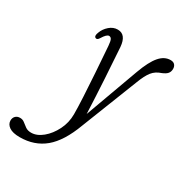

<svg xmlns="http://www.w3.org/2000/svg" viewBox="-287 -558 874 921"><g transform="rotate(30 150.0 -97.0)"><path d="M282 -307Q307 -375.5 333.8 -406.5Q360.5 -437.5 394.5 -437.5Q410 -437.5 417.8 -428.8Q425.5 -420 425.5 -406.5Q425.5 -391 417.2 -380.8Q409 -370.5 388 -362Q358 -352.5 340.2 -330.2Q322.5 -308 305 -261.5L184 46.5Q145 151.5 88.8 198.2Q32.5 245 -48.5 245Q-87.5 245 -107 231.5Q-126.5 218 -126.5 197.5Q-126.5 182.5 -117.2 173Q-108 163.5 -92 163.5Q-77.5 163.5 -66.8 172.5Q-56 181.5 -43.5 190.2Q-31 199 -12 199Q19.5 199 50.5 173.5Q81.5 148 102 107Q122.5 66 122.5 19.5Q122.5 -16 119.5 -74Q116.5 -132 111.8 -202.5Q107 -273 101.5 -347Q99.5 -373 94.5 -381.8Q89.5 -390.5 80.5 -390.5Q67.5 -390.5 49 -360Q39.5 -344 29.5 -349Q18 -355 27.5 -378Q36 -401.5 56.5 -419.5Q77 -437.5 102 -437.5Q148.5 -437.5 154 -371.5Q159 -299.5 164.8 -203.5Q170.5 -107.5 174.5 -12Z"/></g></svg>

Font: Fraunces 144pt S100 Light
Style: Italic
Weight: 300
Italic angle: -16°
Version: Version 1.000; ttfautohint (v1.8.3)